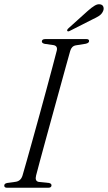

<svg xmlns="http://www.w3.org/2000/svg" viewBox="-20 -884 508 904"><path d="M150 -58Q143 -31 162.5 -27.5L210.5 -22.5Q222.5 -20 222.5 -11.5Q222.5 0 207 0H13.5Q0 0 0 -10Q0 -20 14 -22.5L53.5 -28Q78 -31.5 86 -57.5Q93.5 -83 106.2 -128Q119 -173 134.5 -229.2Q150 -285.5 166.8 -346Q183.5 -406.5 199 -464Q214.5 -521.5 227.2 -569.2Q240 -617 247.5 -646.5Q252 -667.5 232.5 -671.5L190.5 -677.5Q177 -680.5 177 -689Q177.5 -700 193.5 -700H387Q399.5 -700 399.5 -691Q399.5 -681.5 383.5 -678L337 -670.5Q317 -667 310.5 -644Q302 -614 288.8 -566.2Q275.5 -518.5 259.8 -460.8Q244 -403 227.2 -342.5Q210.5 -282 195.2 -226Q180 -170 168 -126Q156 -82 150 -58ZM393 -832.5Q411.5 -849 425.8 -857.5Q440 -866 452 -863.5Q463.5 -861.5 466.8 -851.5Q470 -841.5 465 -831Q459 -817.5 446.2 -809.2Q433.5 -801 416 -793L307.5 -738Q299 -734 296.5 -739Q294.5 -743.5 302.5 -751Z"/></svg>

Font: Fraunces 144pt Soft Light
Style: Italic
Weight: 300
Italic angle: -16°
Version: Version 1.000;[b76b70a41]